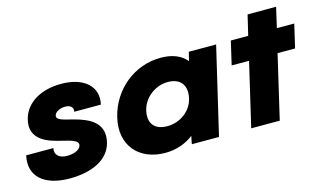

<svg xmlns="http://www.w3.org/2000/svg" viewBox="-93 -1086 2316 1384"><g transform="rotate(-15 1065.0 -394.5)"><path d="M280.2 10.9C446.5 10.9 576.2 -49.5 605 -172.3C637.6 -314.9 523.8 -364.4 415.8 -393.1C335.6 -412.9 290.1 -421.8 298 -454.5C305.9 -482.2 343.6 -498 380.2 -498C420.8 -498 441.6 -476.2 433.7 -445.5H632.7C662.4 -577.2 562.4 -664.4 393.1 -664.4C242.6 -664.4 129.7 -597 98 -487.1C51.5 -322.8 215.8 -286.1 287.1 -268.3C363.4 -249.5 417.8 -237.6 406.9 -200C398 -166.3 346.5 -151.5 304 -151.5C241.6 -151.5 209.9 -184.2 220.8 -231.7H17.8C-14.9 -83.2 86.1 10.9 280.2 10.9Z M937.4 -319.8C958.2 -410.9 1045.3 -478.2 1140.4 -478.2C1235.4 -478.2 1279 -416.8 1258.2 -324.8C1237.4 -232.7 1151.3 -171.3 1056.2 -171.3C961.2 -171.3 916.6 -227.7 937.4 -319.8ZM992.9 10.9C1075 10.9 1146.3 -14.9 1203.8 -59.4L1191.9 0H1394.8L1547.3 -649.5H1343.4L1327.5 -584.2C1286.9 -632.7 1223.6 -660.4 1135.4 -660.4C941.4 -660.4 770.1 -525.7 722.6 -325.7C675 -124.8 798.8 10.9 992.9 10.9Z M1635.2 0H1848.1L1959 -474.3H2089.7L2130.3 -649.5H2000.6L2035.2 -800H1822.4L1786.7 -649.5H1657L1616.4 -474.3H1746.1Z"/></g></svg>

Font: Calandify
Style: Semi Bold Italic
Weight: 700
Italic angle: -12°
Designer: Larry Fischer
Foundry: Larry Fischer
Version: Version 1.0; ttfautohint (v1.8.4.7-5d5b)